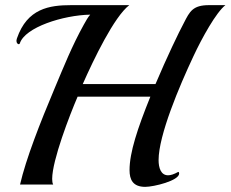

<svg xmlns="http://www.w3.org/2000/svg" viewBox="-20 -718 897 747"><path d="M793 -698C730 -698 718 -673 696 -630C676 -593 629 -495 585 -391H302C344 -486 424 -653 483 -698H304C288 -698 272 -698 257 -698C172 -698 86 -685 46 -569C45 -565 44 -562 44 -559C44 -551 49 -546 53 -546C55 -546 56 -547 57 -549C77 -612 226 -659 331 -661C322 -651 315 -638 306 -622C260 -539 229 -461 192 -373C136 -240 81 -100 58 0H187C184 -5 183 -13 183 -22C183 -94 251 -270 282 -342H565C515 -218 484 -125 484 -56C484 -19 497 9 545 9C578 9 677 -15 677 -43C677 -46 676 -49 674 -49C674 -49 673 -49 673 -49C657 -40 644 -36 634 -36C606 -36 597 -65 597 -95C597 -192 678 -383 732 -498C766 -571 821 -670 857 -698Z"/></svg>

Font: Playball
Style: Regular
Weight: 400
Designer: Robert E. Leuschke
Foundry: Robert E. Leuschke
Version: Version 1.001